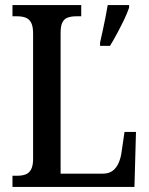

<svg xmlns="http://www.w3.org/2000/svg" viewBox="-20 -734 585 754"><path d="M29 0V-44H51Q67 -44 80.5 -49Q94 -54 102 -68.5Q110 -83 110 -111V-602Q110 -631 102 -645.5Q94 -660 80 -665Q66 -670 48 -670H29V-714H299V-670H279Q260 -670 246 -665Q232 -660 225 -646Q218 -632 218 -605V-52H383Q407 -52 422 -63Q437 -74 446 -94.5Q455 -115 458 -141L469 -216H514L508 0ZM373 -567Q378 -589 383.5 -614Q389 -639 394 -665Q399 -691 403 -714H487V-704Q480 -683 467 -656Q454 -629 439.5 -602Q425 -575 412 -554H373Z"/></svg>

Font: Noto Serif Khmer Condensed Medium
Style: Regular
Weight: 500
Width: 3
Designer: Danh Hong and the Monotype Design Team
Foundry: Monotype Imaging Inc.
Version: Version 2.004